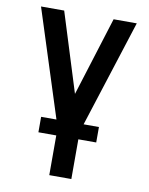

<svg xmlns="http://www.w3.org/2000/svg" viewBox="-83 -581 666 857"><g transform="rotate(10 250.0 -152.5)"><path d="M200 215V1L33 -520H138L250 -162L362 -520H467L300 1V215ZM381 35H119V-35H381Z"/></g></svg>

Font: Iosevka Term Semibold
Style: Regular
Weight: 600
Monospace: yes
Designer: Belleve Invis
Foundry: Belleve Invis
Version: Version 31.4.0